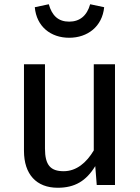

<svg xmlns="http://www.w3.org/2000/svg" viewBox="-20 -872 661 905"><path d="M306 -694C393 -694 462 -747 471 -838L405 -852C390 -798 356 -770 306 -770C255 -770 225 -798 210 -852L144 -838C152 -747 219 -694 306 -694ZM522 -569H422V-163C388 -106 341 -65 280 -65C218 -65 192 -94 192 -172V-569H93V-161C93 -50 152 13 252 13C333 13 386 -19 429 -89L436 0H522Z"/></svg>

Font: Glow Sans SC Normal Medium
Style: Regular
Weight: 600
Designer: Ryoko NISHIZUKA (kana, bopomofo & ideographs); Paul D. Hunt (Latin, Greek & Cyrillic); Sandoll Communications, Soo-young
Version: Version 0.93